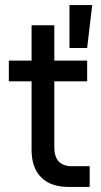

<svg xmlns="http://www.w3.org/2000/svg" viewBox="-20 -740 400 760"><path d="M15 -500H105V-640H195V-500H325V-418H195V-157Q195 -82 265 -82H335V0H252Q181 0 143 -38Q105 -76 105 -147V-418H15ZM255 -720H345L325 -550H255Z"/></svg>

Font: PT Root UI Web Medium
Style: Regular
Weight: 500
Designer: Vitaly Kuzmin
Foundry: ParaType Ltd.
Version: Version 1.001W